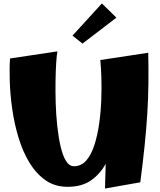

<svg xmlns="http://www.w3.org/2000/svg" viewBox="-20 -1072 925 1110"><path d="M371 8Q297 8 242.5 -30.5Q188 -69 149.5 -133Q111 -197 87 -276.5Q63 -356 51 -439.5Q39 -523 36.5 -600Q34 -677 38 -734L312 -775Q308 -756 305 -710.5Q302 -665 301 -604Q300 -543 302 -476Q304 -409 311 -344Q318 -279 330 -226.5Q342 -174 361 -142.5Q380 -111 407 -111Q450 -111 479 -144.5Q508 -178 526 -234.5Q544 -291 553.5 -358.5Q563 -426 565.5 -495.5Q568 -565 566 -625Q564 -685 560 -725L837 -767Q839 -675 838 -588.5Q837 -502 831.5 -414Q826 -326 816 -229Q806 -132 791 -18L587 18Q590 -59 591 -125Q559 -66 506 -29Q453 8 371 8ZM457 -820 399 -866 569 -1052 653 -970Z"/></svg>

Font: Marhey ExtraBold
Style: Regular
Weight: 800
Designer: Nur Syamsi & Bustanul Arifin
Foundry: Namelatype
Version: Version 1.000; ttfautohint (v1.8.4.7-5d5b)